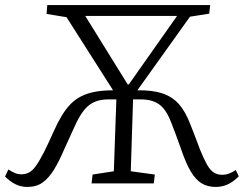

<svg xmlns="http://www.w3.org/2000/svg" viewBox="-28 -725 964 759"><path d="M432 -332H399Q371 -332 349 -323.5Q327 -315 309 -295Q291 -275 274 -240Q267 -225 256 -201Q245 -177 226 -135Q206 -88 185.5 -54.5Q165 -21 140.5 -3.5Q116 14 80 14Q55 14 33.5 3.5Q12 -7 -8 -27L5 -55Q19 -46 31 -41Q43 -36 57 -36Q73 -36 86.5 -43Q100 -50 113.5 -68.5Q127 -87 144 -120Q161 -153 183 -203Q199 -239 215.5 -266.5Q232 -294 251 -313.5Q270 -333 294.5 -345Q319 -357 349.5 -362.5Q380 -368 419 -368L235 -657L156 -670L159 -705H803L799 -671L723 -659L515 -368Q574 -369 613.5 -356Q653 -343 679.5 -313Q706 -283 725 -232Q731 -218 736.5 -203Q742 -188 748.5 -171.5Q755 -155 763 -133Q778 -96 790.5 -74Q803 -52 817.5 -43Q832 -34 850 -34Q864 -34 877.5 -39Q891 -44 904 -53L916 -28Q894 -6 872 4Q850 14 825 14Q793 14 769.5 0Q746 -14 726.5 -46.5Q707 -79 688 -135Q674 -174 665 -198.5Q656 -223 649 -240Q629 -293 601 -312.5Q573 -332 530 -332H498L489 -48L584 -35L580 0H334L338 -35L422 -48ZM309 -662 477 -391H481L672 -662Z"/></svg>

Font: Literata 24pt Light
Style: Italic
Weight: 300
Italic angle: -2°
Designer: Latin by Veronika Burian and Jose Scaglione. Greek by Irene Vlachou. Cyrillic by Vera Evstafieva
Foundry: TypeTogether
Version: Version 3.103;gftools[0.9.29]